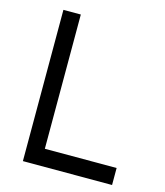

<svg xmlns="http://www.w3.org/2000/svg" viewBox="-114 -852 808 938"><g transform="rotate(15 290.5 -382.5)"><path d="M90 -765H178V-86H541V0H90Z"/></g></svg>

Font: Application
Style: Regular
Weight: 400
Designer: Wei Huang
Foundry: Wei Huang
Version: Version 0.012